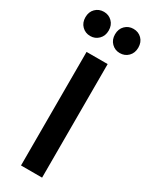

<svg xmlns="http://www.w3.org/2000/svg" viewBox="-248 -978 803 1025"><g transform="rotate(30 153.0 -466.0)"><path d="M88.5 0V-700H218.5V0ZM62.5 -783Q32 -783 11.2 -803.8Q-9.5 -824.5 -9.5 -857.5Q-9.5 -891 11.2 -911.5Q32 -932 62.5 -932Q92.5 -932 113.2 -911.5Q134 -891 134 -857.5Q134 -824.5 113.2 -803.8Q92.5 -783 62.5 -783ZM244.5 -783Q214.5 -783 193.8 -803.8Q173 -824.5 173 -857.5Q173 -891 193.8 -911.5Q214.5 -932 244.5 -932Q275.5 -932 296 -911.5Q316.5 -891 316.5 -857.5Q316.5 -824.5 296 -803.8Q275.5 -783 244.5 -783Z"/></g></svg>

Font: Geologica Thin Roman Medium
Style: Regular
Weight: 500
Version: Version 1.010;gftools[0.9.28]